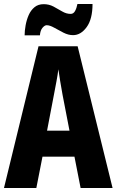

<svg xmlns="http://www.w3.org/2000/svg" viewBox="-20 -947 587 967"><path d="M386 0 355 -158H194L163 0H0L174 -714H371L547 0ZM295 -470Q288 -509 283 -539Q278 -569 274 -598Q271 -573 264.5 -538Q258 -503 252 -472L217 -289H330ZM104 -769Q104 -792 109 -819.5Q114 -847 124.5 -871Q135 -895 153.5 -910.5Q172 -926 200 -926Q227 -926 249.5 -914Q272 -902 293 -889.5Q314 -877 336 -877Q350 -877 358 -891.5Q366 -906 370 -927H446Q446 -851 416.5 -810.5Q387 -770 348 -770Q324 -770 299.5 -782.5Q275 -795 253 -807.5Q231 -820 215 -820Q205 -820 194 -807Q183 -794 181 -769Z"/></svg>

Font: Noto Sans Gurmukhi ExtraCondensed ExtraBold
Style: Regular
Weight: 800
Width: 2
Designer: Jelle Bosma - Monotype Design Team
Foundry: Monotype Imaging Inc.
Version: Version 2.004; ttfautohint (v1.8.4.7-5d5b)